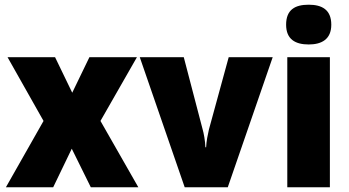

<svg xmlns="http://www.w3.org/2000/svg" viewBox="-20 -796 1483 816"><path d="M165 -282 5 0H206L285 -164L366 0H568L407 -282L562 -553H360L287 -402L214 -553H12Z M765 0H948L1139 -553H952L868 -246C863 -224 857 -196 856 -170H853C852 -198 846 -230 841 -247L761 -553H574Z M1292 -776C1234 -776 1196 -755 1196 -691C1196 -629 1235 -607 1292 -607C1347 -607 1388 -629 1388 -691C1388 -755 1348 -776 1292 -776ZM1382 -553H1201V0H1382Z"/></svg>

Font: Noto Sans Khmer SemiCondensed Black
Style: Regular
Weight: 900
Width: 4
Designer: Danh Hong and the Monotype Design Team
Foundry: Monotype Imaging Inc.
Version: Version 2.004